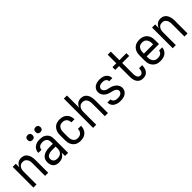

<svg xmlns="http://www.w3.org/2000/svg" viewBox="295 -2069 3410 3410"><g transform="rotate(-45 2000.0 -363.5)"><path d="M64 0V-520H142V-429Q150 -450 163 -469Q176 -488 194.5 -502Q213 -516 235.5 -522Q258 -528 280 -528Q305 -528 329 -521Q353 -514 371.5 -498.5Q390 -483 403 -461.5Q416 -440 423.5 -416.5Q431 -393 433.5 -368.5Q436 -344 436 -320V0H358V-320Q358 -337 356 -353.5Q354 -370 349 -385.5Q344 -401 334.5 -415Q325 -429 312 -439Q299 -449 283 -453.5Q267 -458 250 -458Q233 -458 217 -453.5Q201 -449 188 -439Q175 -429 165.5 -415Q156 -401 151 -385.5Q146 -370 144 -353.5Q142 -337 142 -320V0Z M702 8Q672 8 643 -1Q614 -10 593.5 -32Q573 -54 564.5 -83Q556 -112 556 -142Q556 -167 562.5 -192Q569 -217 585 -237Q601 -257 622.5 -270.5Q644 -284 668.5 -292Q693 -300 718 -303Q743 -306 769 -306H858V-355Q858 -376 851 -397Q844 -418 828 -432Q812 -446 791 -452Q770 -458 749 -458Q729 -458 709.5 -454Q690 -450 674 -439Q658 -428 649 -410Q640 -392 640 -373H562Q562 -396 568.5 -418Q575 -440 588 -459Q601 -478 619.5 -491.5Q638 -505 659 -513.5Q680 -522 703 -525Q726 -528 749 -528Q773 -528 797 -524.5Q821 -521 843 -511Q865 -501 883.5 -485Q902 -469 914 -448Q926 -427 931 -403Q936 -379 936 -355V0H858V-86Q849 -64 832.5 -45.5Q816 -27 795 -14.5Q774 -2 750 3Q726 8 702 8ZM732 -62Q756 -62 780.5 -68.5Q805 -75 823 -91.5Q841 -108 849.5 -131.5Q858 -155 858 -180V-236H769Q754 -236 738.5 -234.5Q723 -233 708.5 -229.5Q694 -226 680 -219.5Q666 -213 655 -203Q644 -193 639 -178.5Q634 -164 634 -149Q634 -131 641 -113Q648 -95 662 -83Q676 -71 694.5 -66.5Q713 -62 732 -62ZM850 -608Q837 -608 825 -611.5Q813 -615 804 -624Q795 -633 791.5 -645Q788 -657 788 -670Q788 -683 791.5 -695Q795 -707 804 -716Q813 -725 825 -729Q837 -733 850 -733Q863 -733 875 -729Q887 -725 896 -716Q905 -707 909 -695Q913 -683 913 -670Q913 -657 909 -645Q905 -633 896 -624Q887 -615 875 -611.5Q863 -608 850 -608ZM650 -608Q637 -608 625 -611.5Q613 -615 604 -624Q595 -633 591.5 -645Q588 -657 588 -670Q588 -683 591.5 -695Q595 -707 604 -716Q613 -725 625 -729Q637 -733 650 -733Q663 -733 675 -729Q687 -725 696 -716Q705 -707 709 -695Q713 -683 713 -670Q713 -657 709 -645Q705 -633 696 -624Q687 -615 675 -611.5Q663 -608 650 -608Z M1247 8Q1221 8 1194 2.5Q1167 -3 1144 -16.5Q1121 -30 1103.5 -50.5Q1086 -71 1075 -95.5Q1064 -120 1060 -146.5Q1056 -173 1056 -200V-320Q1056 -347 1060 -373.5Q1064 -400 1075 -424.5Q1086 -449 1103.5 -469.5Q1121 -490 1144 -503.5Q1167 -517 1194 -522.5Q1221 -528 1247 -528Q1272 -528 1297 -523.5Q1322 -519 1344.5 -508Q1367 -497 1385 -479.5Q1403 -462 1415 -440Q1427 -418 1432.5 -393.5Q1438 -369 1438 -344V-342H1360V-343Q1360 -366 1353 -388Q1346 -410 1330 -426.5Q1314 -443 1292 -450.5Q1270 -458 1247 -458Q1230 -458 1213.5 -454Q1197 -450 1183 -440Q1169 -430 1159.5 -416Q1150 -402 1144 -386.5Q1138 -371 1136 -354Q1134 -337 1134 -320V-200Q1134 -183 1136 -166Q1138 -149 1144 -133.5Q1150 -118 1159.5 -104Q1169 -90 1183 -80Q1197 -70 1213.5 -66Q1230 -62 1247 -62Q1270 -62 1292 -69.5Q1314 -77 1330 -93.5Q1346 -110 1353 -132Q1360 -154 1360 -177V-178H1438V-176Q1438 -151 1432.5 -126.5Q1427 -102 1415 -80Q1403 -58 1385 -40.5Q1367 -23 1344.5 -12Q1322 -1 1297 3.5Q1272 8 1247 8Z M1564 0V-735H1642V-429Q1650 -450 1663 -469Q1676 -488 1694.5 -502Q1713 -516 1735.5 -522Q1758 -528 1780 -528Q1805 -528 1829 -521Q1853 -514 1871.5 -498.5Q1890 -483 1903 -461.5Q1916 -440 1923.5 -416.5Q1931 -393 1933.5 -368.5Q1936 -344 1936 -320V0H1858V-320Q1858 -337 1856 -353.5Q1854 -370 1849 -385.5Q1844 -401 1834.5 -415Q1825 -429 1812 -439Q1799 -449 1783 -453.5Q1767 -458 1750 -458Q1733 -458 1717 -453.5Q1701 -449 1688 -439Q1675 -429 1665.5 -415Q1656 -401 1651 -385.5Q1646 -370 1644 -353.5Q1642 -337 1642 -320V0Z M2249 8Q2227 8 2205 5.5Q2183 3 2162 -4.5Q2141 -12 2122 -24Q2103 -36 2089.5 -53.5Q2076 -71 2069 -92.5Q2062 -114 2062 -136V-139H2140V-138Q2140 -119 2150.5 -103Q2161 -87 2177 -77.5Q2193 -68 2211.5 -65Q2230 -62 2249 -62Q2267 -62 2285.5 -65Q2304 -68 2320 -76.5Q2336 -85 2347.5 -100.5Q2359 -116 2359 -134Q2359 -152 2349.5 -167.5Q2340 -183 2326 -193Q2312 -203 2295.5 -208.5Q2279 -214 2262 -218Q2245 -222 2228.5 -226Q2212 -230 2195.5 -236Q2179 -242 2163.5 -249.5Q2148 -257 2134 -267.5Q2120 -278 2108.5 -291Q2097 -304 2089 -319.5Q2081 -335 2076.5 -352Q2072 -369 2072 -386Q2072 -408 2078.5 -428.5Q2085 -449 2098 -466.5Q2111 -484 2129 -496Q2147 -508 2167 -515.5Q2187 -523 2208.5 -525.5Q2230 -528 2251 -528Q2273 -528 2294 -525.5Q2315 -523 2335.5 -515.5Q2356 -508 2373.5 -495.5Q2391 -483 2404 -466Q2417 -449 2423.5 -428Q2430 -407 2430 -386V-383H2352V-384Q2352 -402 2343 -417.5Q2334 -433 2319 -442.5Q2304 -452 2286.5 -455Q2269 -458 2251 -458Q2234 -458 2216.5 -455Q2199 -452 2184 -443Q2169 -434 2159 -419Q2149 -404 2149 -386Q2149 -365 2162 -347.5Q2175 -330 2193 -320Q2211 -310 2231.5 -305.5Q2252 -301 2272.5 -296Q2293 -291 2312.5 -284.5Q2332 -278 2350 -267.5Q2368 -257 2384 -243.5Q2400 -230 2411.5 -212.5Q2423 -195 2429.5 -175Q2436 -155 2436 -134Q2436 -112 2429 -91Q2422 -70 2408 -52.5Q2394 -35 2375.5 -23Q2357 -11 2336 -4Q2315 3 2293 5.5Q2271 8 2249 8Z M2816 8Q2794 8 2771.5 2.5Q2749 -3 2730.5 -16.5Q2712 -30 2699 -49Q2686 -68 2678.5 -89.5Q2671 -111 2668.5 -133.5Q2666 -156 2666 -179V-450H2570V-520H2666V-735H2744V-520H2920V-450H2744V-179Q2744 -166 2745 -153Q2746 -140 2749 -127.5Q2752 -115 2757 -103Q2762 -91 2770.5 -81.5Q2779 -72 2791.5 -67Q2804 -62 2816 -62Q2828 -62 2839.5 -66Q2851 -70 2859.5 -78Q2868 -86 2873.5 -97Q2879 -108 2882.5 -119Q2886 -130 2887.5 -142Q2889 -154 2889 -166V-172H2967V-162Q2967 -141 2963 -119.5Q2959 -98 2951 -78.5Q2943 -59 2929.5 -41.5Q2916 -24 2898 -12.5Q2880 -1 2859 3.5Q2838 8 2816 8Z M3252 8Q3225 8 3198 3Q3171 -2 3147.5 -15.5Q3124 -29 3105.5 -49.5Q3087 -70 3075.5 -94.5Q3064 -119 3060 -146Q3056 -173 3056 -200V-320Q3056 -347 3060 -374Q3064 -401 3075 -425.5Q3086 -450 3104.5 -470.5Q3123 -491 3146 -504Q3169 -517 3196 -522.5Q3223 -528 3250 -528Q3277 -528 3304 -522.5Q3331 -517 3354 -504Q3377 -491 3395.5 -470.5Q3414 -450 3425 -425.5Q3436 -401 3440 -374Q3444 -347 3444 -320V-225H3134V-200Q3134 -183 3136 -166Q3138 -149 3144.5 -133Q3151 -117 3161.5 -103Q3172 -89 3186.5 -79.5Q3201 -70 3218 -66Q3235 -62 3252 -62Q3271 -62 3290.5 -66Q3310 -70 3326 -80Q3342 -90 3352.5 -107Q3363 -124 3364 -144H3442Q3441 -121 3433.5 -99.5Q3426 -78 3412.5 -59.5Q3399 -41 3380.5 -27.5Q3362 -14 3341 -6Q3320 2 3297 5Q3274 8 3252 8ZM3366 -295V-320Q3366 -337 3364 -354Q3362 -371 3356 -387Q3350 -403 3339.5 -417Q3329 -431 3315 -440.5Q3301 -450 3284 -454Q3267 -458 3250 -458Q3233 -458 3216 -454Q3199 -450 3185 -440.5Q3171 -431 3160.5 -417Q3150 -403 3144 -387Q3138 -371 3136 -354Q3134 -337 3134 -320V-295Z M3564 0V-520H3642V-429Q3650 -450 3663 -469Q3676 -488 3694.5 -502Q3713 -516 3735.5 -522Q3758 -528 3780 -528Q3805 -528 3829 -521Q3853 -514 3871.5 -498.5Q3890 -483 3903 -461.5Q3916 -440 3923.5 -416.5Q3931 -393 3933.5 -368.5Q3936 -344 3936 -320V0H3858V-320Q3858 -337 3856 -353.5Q3854 -370 3849 -385.5Q3844 -401 3834.5 -415Q3825 -429 3812 -439Q3799 -449 3783 -453.5Q3767 -458 3750 -458Q3733 -458 3717 -453.5Q3701 -449 3688 -439Q3675 -429 3665.5 -415Q3656 -401 3651 -385.5Q3646 -370 3644 -353.5Q3642 -337 3642 -320V0Z"/></g></svg>

Font: Iosevka NFM
Style: Regular
Weight: 400
Monospace: yes
Designer: Belleve Invis
Foundry: Belleve Invis
Version: Version 29.0.4; ttfautohint (v1.8.4);Nerd Fonts 3.3.0